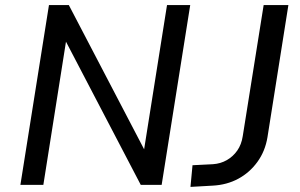

<svg xmlns="http://www.w3.org/2000/svg" viewBox="-20 -725 1177 753"><path d="M60 0 172 -705H250L546 -138H545L635 -705H726L614 0H532L238 -563H239L150 0ZM727 8 735 -77 815 -81Q845 -83 869.5 -97Q894 -111 910.5 -134.5Q927 -158 932 -191L1014 -705H1111L1029 -187Q1020 -132 989.5 -90Q959 -48 914.5 -24Q870 0 815 3Z"/></svg>

Font: Nunito Sans 7pt SemiCondensed Medium
Style: Italic
Weight: 500
Width: 4
Italic angle: -9°
Designer: Vernon Adams
Foundry: Vernon Adams
Version: Version 3.101;gftools[0.9.27]